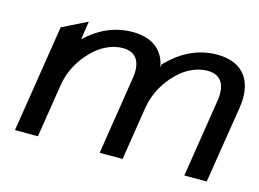

<svg xmlns="http://www.w3.org/2000/svg" viewBox="-69 -561 916 679"><g transform="rotate(15 389.5 -221.5)"><path d="M29 0H113L144 -196C153 -252 181 -296 212 -327C239 -355 278 -379 324 -379C375 -379 393 -341 384 -286L339 0H423L454 -196C463 -252 491 -296 522 -327C549 -355 588 -379 634 -379C685 -379 703 -341 694 -286L649 0H731L776 -283C791 -378 750 -443 652 -443C572 -443 514 -404 471 -360L470 -359L468 -347C459 -405 417 -443 342 -443C269 -443 213 -410 172 -371L182 -438L91 -393Z"/></g></svg>

Font: Charger Sport
Style: DfBdObl
Weight: 400
Designer: Jasper
Foundry: Cannot Into Space Fonts
Version: Version 1.1